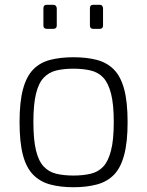

<svg xmlns="http://www.w3.org/2000/svg" viewBox="-20 -779 617 805"><path d="M288 6Q233 6 190.5 -5.5Q148 -17 119 -46.5Q90 -76 76 -129.5Q62 -183 62 -267Q62 -352 76.5 -405.5Q91 -459 119.5 -488Q148 -517 190.5 -528Q233 -539 288 -539Q343 -539 385.5 -528Q428 -517 457 -488Q486 -459 500.5 -405.5Q515 -352 515 -267Q515 -183 500.5 -129Q486 -75 457.5 -46Q429 -17 386 -5.5Q343 6 288 6ZM288 -43Q328 -43 360 -50.5Q392 -58 413 -80.5Q434 -103 445.5 -148Q457 -193 457 -267Q457 -342 445.5 -386.5Q434 -431 413 -453.5Q392 -476 360 -483.5Q328 -491 288 -491Q247 -491 216 -483.5Q185 -476 163.5 -453.5Q142 -431 131 -386.5Q120 -342 120 -267Q120 -193 131 -148Q142 -103 163.5 -80.5Q185 -58 216 -50.5Q247 -43 288 -43ZM371 -658Q357 -658 357 -672V-744Q357 -759 371 -759H398Q405 -759 408.5 -754.5Q412 -750 412 -744V-672Q412 -658 398 -658ZM177 -658Q162 -658 162 -672V-744Q162 -759 177 -759H203Q210 -759 214 -754.5Q218 -750 218 -744V-672Q218 -658 203 -658Z"/></svg>

Font: Exo Thin Light
Style: Regular
Weight: 300
Version: Version 2.000